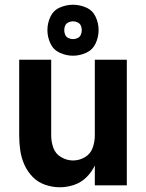

<svg xmlns="http://www.w3.org/2000/svg" viewBox="-20 -782 616 810"><path d="M232 8Q263 8 292.5 -2Q322 -12 344.5 -34Q367 -56 380 -84V0H515V-530H380V-210Q380 -184 371 -158.5Q362 -133 338.5 -119Q315 -105 288 -105Q262 -105 238 -119Q214 -133 205 -158.5Q196 -184 196 -210V-530H61V-210Q61 -179 65.5 -147.5Q70 -116 83 -87Q96 -58 118 -35.5Q140 -13 170.5 -2.5Q201 8 232 8ZM288 -547Q317 -547 344 -559.5Q371 -572 383.5 -599Q396 -626 396 -655Q396 -684 383.5 -711Q371 -738 344 -750Q317 -762 288 -762Q259 -762 232 -750Q205 -738 192.5 -711Q180 -684 180 -655Q180 -626 192.5 -599Q205 -572 232 -559.5Q259 -547 288 -547ZM288 -617Q278 -617 268.5 -621.5Q259 -626 255 -635.5Q251 -645 251 -655Q251 -665 255 -674Q259 -683 268.5 -687.5Q278 -692 288 -692Q298 -692 307.5 -687.5Q317 -683 321 -674Q325 -665 325 -655Q325 -645 321 -635.5Q317 -626 307.5 -621.5Q298 -617 288 -617Z"/></svg>

Font: Iosevka Sparkle Extrabold
Style: Regular
Weight: 800
Designer: Belleve Invis
Foundry: Belleve Invis
Version: Version 4.5.0; ttfautohint (v1.8.3)